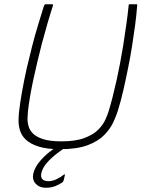

<svg xmlns="http://www.w3.org/2000/svg" viewBox="-20 -693 673 906"><path d="M264 11Q201 11 162 -1.5Q123 -14 102 -34Q81 -54 74 -78.5Q67 -103 67.5 -126Q68 -149 70 -167Q75 -211 84.5 -263.5Q94 -316 106 -370Q118 -421 131 -472.5Q144 -524 159 -573Q174 -622 187 -664Q188 -666 190 -669.5Q192 -673 193 -673Q202 -673 209.5 -673Q217 -673 226 -673Q229 -673 229.5 -672Q230 -671 230 -667Q217 -627 203.5 -580.5Q190 -534 177 -485Q156 -403 138 -320.5Q120 -238 112 -169Q111 -156 110 -138Q109 -120 114 -100Q119 -80 135 -63.5Q151 -47 183.5 -36.5Q216 -26 270 -26Q337 -26 379 -42Q421 -58 444 -81.5Q467 -105 477.5 -129Q488 -153 493 -169Q513 -236 530.5 -316Q548 -396 561 -476Q569 -529 576 -577Q583 -625 587 -667Q587 -671 588.5 -672Q590 -673 592 -673Q601 -673 608.5 -673Q616 -673 625 -673Q627 -673 627.5 -669.5Q628 -666 627 -664Q624 -622 617.5 -573.5Q611 -525 603 -474.5Q595 -424 585 -375Q574 -319 561.5 -265Q549 -211 535 -167Q528 -145 514 -115Q500 -85 472 -56Q444 -27 394 -8Q344 11 264 11ZM195 193Q166 193 148.5 174Q131 155 137 126Q144 98 164.5 72.5Q185 47 210.5 26.5Q236 6 259 -8Q263 -10 267.5 -11Q272 -12 276 -12H301Q303 -12 304 -9.5Q305 -7 300 -4Q278 9 251 29.5Q224 50 202.5 74Q181 98 175 124Q171 143 180 152.5Q189 162 208 162Q227 162 247 152.5Q267 143 280 132Q283 129 285 129.5Q287 130 286 134L281 156Q280 159 278.5 162.5Q277 166 272 169Q259 178 240 185.5Q221 193 195 193Z"/></svg>

Font: Glory Thin ExtraLight
Style: Italic
Weight: 250
Italic angle: -12°
Version: Version 1.011